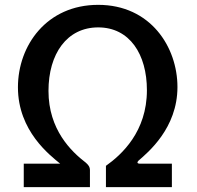

<svg xmlns="http://www.w3.org/2000/svg" viewBox="-20 -772 811 792"><path d="M385 -659C515 -659 586 -548 586 -400C586 -229 482 -134 417 -88V0H689V-97H555C547 -97 544 -102 551 -109C590 -143 712 -243 712 -413C712 -578 601 -752 385 -752C173 -752 54 -585 54 -412C54 -231 187 -131 228 -97H78V0H351V-70C351 -84 344 -92 334 -101C274 -147 180 -237 180 -397C180 -550 256 -659 385 -659Z"/></svg>

Font: Cheyenne Sans Medium
Style: Regular
Weight: 500
Designer: The Public Sans project authors (U.S. Web Design System), Libre Franklin designed by Pablo Impallari and Rodrigo Fuenzal
Foundry: The Cheyenne Sans Project Authors
Version: Version 2.007